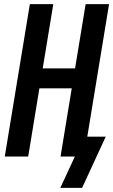

<svg xmlns="http://www.w3.org/2000/svg" viewBox="-20 -755 546 926"><path d="M271 151 341 0H272L326 -329H170L116 0H3L124 -735H237L186 -425H342L393 -735H506L401 -96H490L376 151Z"/></svg>

Font: Iosevka
Style: Bold Italic
Weight: 700
Italic angle: -9°
Monospace: yes
Designer: Belleve Invis
Foundry: Belleve Invis
Version: Version 32.5.0; ttfautohint (v1.8.4)